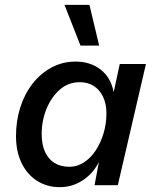

<svg xmlns="http://www.w3.org/2000/svg" viewBox="-20 -764 652 792"><path d="M227 8Q174 8 133 -18Q92 -44 69 -91.5Q46 -139 46 -203Q46 -265 63.5 -320.5Q81 -376 114 -418.5Q147 -461 192.5 -485.5Q238 -510 292 -510Q352 -510 394.5 -477.5Q437 -445 449 -384L474 -500H582L466 0H370L388 -96Q364 -48 321 -20Q278 8 227 8ZM267 -76Q298 -76 326 -94Q354 -112 374.5 -143Q395 -174 407 -213.5Q419 -253 419 -296Q419 -336 405 -365Q391 -394 366.5 -409.5Q342 -425 309 -425Q262 -425 227 -394.5Q192 -364 172 -315.5Q152 -267 152 -211Q152 -168 165.5 -138Q179 -108 204.5 -92Q230 -76 267 -76ZM349 -744 389 -576H312L246 -744Z"/></svg>

Font: Kantumruy Pro Medium
Style: Italic
Weight: 500
Italic angle: -13°
Designer: Sovichet Tep
Foundry: Sovichet Tep
Version: Version 1.002